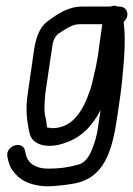

<svg xmlns="http://www.w3.org/2000/svg" viewBox="-20 -510 467 674"><path d="M318 -283C317 -275 314 -265 312 -256C307 -235 304 -218 298 -199C274 -128 240 -60 162 -60C160 -60 154 -62 148 -62C146 -62 146 -62 145 -64C143 -75 143 -86 140 -96C134 -118 136 -147 139 -181L159 -317C161 -331 163 -341 164 -351C167 -370 173 -381 184 -391C208 -406 231 -425 260 -425H339L323 -310C322 -301 319 -292 318 -283ZM323 -57C321 -42 318 -31 315 -20C301 26 286 62 250 69H249C220 78 185 82 149 82C105 82 78 63 71 33L68 19C58 -20 -2 3 6 40L9 54C12 66 16 77 23 87C48 122 81 140 140 144H141C162 144 184 142 202 140L230 136C346 120 374 22 392 -103C397 -137 406 -196 409 -231C416 -301 422 -372 414 -433C420 -438 426 -447 427 -456C429 -473 417 -487 400 -487H393C392 -488 386 -490 382 -490H380L366 -487H268C219 -487 181 -460 152 -439C114 -413 104 -370 97 -317L77 -179C69 -124 75 -81 84 -42C91 -12 119 2 154 2C173 2 191 -2 207 -8C264 -26 305 -68 333 -124C332 -117 331 -109 330 -103C328 -88 325 -73 323 -57Z"/></svg>

Font: PolanStronk
Style: BdIta
Weight: 700
Version: Version 1.0